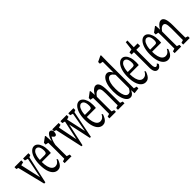

<svg xmlns="http://www.w3.org/2000/svg" viewBox="206 -2147 3398 3398"><g transform="rotate(-45 1904.5 -448.0)"><path d="M160.2 0 17.6 -577.6H88.4L195.8 -95.7H180.7L185.1 -114.3L279.3 -577.6H318.4L189.9 0ZM-5.9 -530.8V-577.6H164.1V-530.8L80.1 -509.8H62.5ZM209 -530.8V-577.6H343.3V-530.8L293.5 -509.8H278.3Z M502 4.4Q452.6 4.4 415.5 -30.8Q378.4 -65.9 358.4 -131.6Q338.4 -197.3 338.4 -290Q338.4 -382.3 360.1 -451.7Q381.8 -521 418.9 -559.3Q456.1 -597.7 499.5 -597.7Q537.1 -597.7 566.7 -569.6Q596.2 -541.5 613.5 -490.7Q630.9 -439.9 630.9 -366.7Q630.9 -346.7 629.2 -329.1Q627.4 -311.5 627 -299.8H365.2V-350.1H526.9Q555.2 -350.1 564 -367.9Q572.8 -385.7 572.8 -412.6Q572.8 -454.1 564 -482.9Q555.2 -511.7 538.6 -526.6Q522 -541.5 499.5 -541.5Q475.6 -541.5 452.9 -518.3Q430.2 -495.1 415 -443.4Q399.9 -391.6 399.9 -304.2Q399.9 -230 414.1 -178.2Q428.2 -126.5 454.6 -100.3Q481 -74.2 517.6 -74.2Q550.8 -74.2 575.9 -93Q601.1 -111.8 621.6 -151.9L636.7 -131.8Q622.6 -90.8 604.7 -60.3Q586.9 -29.8 562.3 -12.7Q537.6 4.4 502 4.4Z M672.4 0V-43.5L749 -67.4H766.6L843.3 -43.5V0ZM721.7 0Q722.7 -27.3 722.9 -72.8Q723.1 -118.2 723.6 -166.5Q724.1 -214.8 724.1 -252.4V-310.1Q724.1 -343.3 723.6 -367.9Q723.1 -392.6 722.7 -414.3Q722.2 -436 721.7 -460L666.5 -470.7V-512.7L764.6 -585.9L775.4 -574.2L784.2 -424.3V-421.9V-252.4Q784.2 -214.8 784.4 -166.5Q784.7 -118.2 785.2 -73.2Q785.6 -28.3 786.6 0ZM782.2 -334 772.5 -416H779.8Q790.5 -470.2 807.6 -507.6Q824.7 -544.9 844.7 -565.4Q864.7 -585.9 884.8 -585.9Q900.4 -585.9 914.6 -573.7Q928.7 -561.5 934.6 -541.5Q934.6 -500 925 -477.1Q915.5 -454.1 894 -454.1Q882.3 -454.1 871.8 -461.7Q861.3 -469.2 850.6 -484.4L831.5 -512.7L866.2 -523.4Q833.5 -494.1 813.7 -448.2Q793.9 -402.3 782.2 -334Z M1093.8 0 966.8 -577.6H1033.7L1125.5 -114.3H1111.3L1114.3 -131.8L1210.4 -577.6H1234.4L1335.4 -115.2H1321.8L1325.2 -131.8L1405.3 -577.6H1445.3L1329.6 0H1303.7L1205.1 -458.5H1219.2L1216.3 -442.4L1119.6 0ZM939.5 -530.8V-577.6H1100.1V-530.8L1023.4 -509.8H1009.3ZM1144.5 -530.8V-577.6H1300.3V-530.8L1233.4 -509.8H1218.8ZM1341.8 -530.8V-577.6H1470.2V-530.8L1420.4 -509.8H1406.7Z M1628.9 4.4Q1579.6 4.4 1542.5 -30.8Q1505.4 -65.9 1485.4 -131.6Q1465.3 -197.3 1465.3 -290Q1465.3 -382.3 1487.1 -451.7Q1508.8 -521 1545.9 -559.3Q1583 -597.7 1626.5 -597.7Q1664.1 -597.7 1693.6 -569.6Q1723.1 -541.5 1740.5 -490.7Q1757.8 -439.9 1757.8 -366.7Q1757.8 -346.7 1756.1 -329.1Q1754.4 -311.5 1753.9 -299.8H1492.2V-350.1H1653.8Q1682.1 -350.1 1690.9 -367.9Q1699.7 -385.7 1699.7 -412.6Q1699.7 -454.1 1690.9 -482.9Q1682.1 -511.7 1665.5 -526.6Q1648.9 -541.5 1626.5 -541.5Q1602.5 -541.5 1579.8 -518.3Q1557.1 -495.1 1542 -443.4Q1526.9 -391.6 1526.9 -304.2Q1526.9 -230 1541 -178.2Q1555.2 -126.5 1581.5 -100.3Q1607.9 -74.2 1644.5 -74.2Q1677.7 -74.2 1702.9 -93Q1728 -111.8 1748.5 -151.9L1763.7 -131.8Q1749.5 -90.8 1731.7 -60.3Q1713.9 -29.8 1689.2 -12.7Q1664.6 4.4 1628.9 4.4Z M1792.5 0V-43.5L1869.1 -67.4H1885.3L1956.1 -43.5V0ZM1844.2 0Q1845.2 -27.3 1845.5 -72.8Q1845.7 -118.2 1846.2 -166.5Q1846.7 -214.8 1846.7 -252.4V-310.1Q1846.7 -343.3 1846.2 -367.9Q1845.7 -392.6 1845.5 -414.3Q1845.2 -436 1844.2 -460L1788.6 -470.7V-512.7L1886.7 -585.9L1897.5 -574.2L1905.8 -435.1V-433.1V-252.4Q1905.8 -214.8 1906.2 -166.5Q1906.7 -118.2 1907.2 -73.2Q1907.7 -28.3 1908.2 0ZM2006.8 0V-43.5L2083.5 -67.4H2099.1L2169.9 -43.5V0ZM2058.6 0Q2059.6 -22 2059.6 -54.7Q2059.6 -72.3 2059.6 -72.3Q2059.1 -75.2 2059.1 -102.1Q2059.1 -132.8 2059.6 -165.5Q2060.1 -198.2 2060.1 -252.4V-354Q2060.1 -436.5 2046.4 -467.8Q2032.7 -499 2002 -499Q1985.4 -499 1969 -490.7Q1952.6 -482.4 1935.5 -464.6Q1918.5 -446.8 1899.4 -416.5L1890.1 -462.4H1896Q1913.6 -498 1935.5 -525.6Q1957.5 -553.2 1981.7 -569.6Q2005.9 -585.9 2029.3 -585.9Q2075.2 -585.9 2097.2 -533.7Q2119.1 -481.4 2119.1 -364.3V-252.4Q2119.1 -213.9 2119.6 -165.3Q2120.1 -116.7 2120.6 -72.5Q2121.1 -28.3 2121.6 0Z M2319.3 4.4Q2275.9 4.4 2243.7 -33.2Q2211.4 -70.8 2193.6 -137.5Q2175.8 -204.1 2175.8 -291.5Q2175.8 -383.8 2195.1 -452.4Q2214.4 -521 2248.5 -559.3Q2282.7 -597.7 2325.2 -597.7Q2343.8 -597.7 2360.6 -588.9Q2377.4 -580.1 2393.8 -558.8Q2410.2 -537.6 2426.8 -501H2437.5L2430.2 -443.4Q2400.4 -493.2 2378.2 -511.2Q2356 -529.3 2335.9 -529.3Q2309.1 -529.3 2287.4 -504.6Q2265.6 -480 2252 -428Q2238.3 -376 2238.3 -293.9Q2238.3 -215.8 2251.2 -165Q2264.2 -114.3 2286.1 -89.6Q2308.1 -64.9 2336.4 -64.9Q2363.3 -64.9 2384 -87.2Q2404.8 -109.4 2428.2 -162.6L2435.1 -106H2426.8Q2414.1 -70.8 2398.2 -46.1Q2382.3 -21.5 2363.3 -8.5Q2344.2 4.4 2319.3 4.4ZM2422.4 0 2415 -121.6V-124V-476.1L2417.5 -490.7V-791L2357.4 -803.2V-846.7L2467.3 -899.9L2477.5 -890.6L2475.1 -719.2V-69.8L2530.8 -55.7V-12.7Z M2702.1 4.4Q2652.8 4.4 2615.7 -30.8Q2578.6 -65.9 2558.6 -131.6Q2538.6 -197.3 2538.6 -290Q2538.6 -382.3 2560.3 -451.7Q2582 -521 2619.1 -559.3Q2656.2 -597.7 2699.7 -597.7Q2737.3 -597.7 2766.8 -569.6Q2796.4 -541.5 2813.7 -490.7Q2831.1 -439.9 2831.1 -366.7Q2831.1 -346.7 2829.3 -329.1Q2827.6 -311.5 2827.1 -299.8H2565.4V-350.1H2727.1Q2755.4 -350.1 2764.2 -367.9Q2772.9 -385.7 2772.9 -412.6Q2772.9 -454.1 2764.2 -482.9Q2755.4 -511.7 2738.8 -526.6Q2722.2 -541.5 2699.7 -541.5Q2675.8 -541.5 2653.1 -518.3Q2630.4 -495.1 2615.2 -443.4Q2600.1 -391.6 2600.1 -304.2Q2600.1 -230 2614.3 -178.2Q2628.4 -126.5 2654.8 -100.3Q2681.2 -74.2 2717.8 -74.2Q2751 -74.2 2776.1 -93Q2801.3 -111.8 2821.8 -151.9L2836.9 -131.8Q2822.8 -90.8 2804.9 -60.3Q2787.1 -29.8 2762.5 -12.7Q2737.8 4.4 2702.1 4.4Z M2957.5 -521.5V-585H3083.5V-521.5ZM3007.3 0Q2970.7 0 2948.7 -33.4Q2926.8 -66.9 2926.8 -136.7Q2926.8 -159.2 2927 -181.2Q2927.2 -203.1 2927.2 -238.3V-521.5H2869.1V-574.2L2957.5 -592.3L2927.2 -552.7L2950.7 -748.5H2992.7L2987.3 -561V-537.6V-149.9Q2987.3 -104 2998.3 -82.8Q3009.3 -61.5 3026.9 -61.5Q3038.6 -61.5 3049.8 -70.3Q3061 -79.1 3073.2 -94.2L3090.8 -63.5Q3081.5 -43.5 3068.6 -28.8Q3055.7 -14.2 3040.8 -7.1Q3025.9 0 3007.3 0Z M3262.2 4.4Q3212.9 4.4 3175.8 -30.8Q3138.7 -65.9 3118.7 -131.6Q3098.6 -197.3 3098.6 -290Q3098.6 -382.3 3120.4 -451.7Q3142.1 -521 3179.2 -559.3Q3216.3 -597.7 3259.8 -597.7Q3297.4 -597.7 3326.9 -569.6Q3356.4 -541.5 3373.8 -490.7Q3391.1 -439.9 3391.1 -366.7Q3391.1 -346.7 3389.4 -329.1Q3387.7 -311.5 3387.2 -299.8H3125.5V-350.1H3287.1Q3315.4 -350.1 3324.2 -367.9Q3333 -385.7 3333 -412.6Q3333 -454.1 3324.2 -482.9Q3315.4 -511.7 3298.8 -526.6Q3282.2 -541.5 3259.8 -541.5Q3235.8 -541.5 3213.1 -518.3Q3190.4 -495.1 3175.3 -443.4Q3160.2 -391.6 3160.2 -304.2Q3160.2 -230 3174.3 -178.2Q3188.5 -126.5 3214.8 -100.3Q3241.2 -74.2 3277.8 -74.2Q3311 -74.2 3336.2 -93Q3361.3 -111.8 3381.8 -151.9L3397 -131.8Q3382.8 -90.8 3365 -60.3Q3347.2 -29.8 3322.5 -12.7Q3297.9 4.4 3262.2 4.4Z M3425.8 0V-43.5L3502.4 -67.4H3518.6L3589.4 -43.5V0ZM3477.5 0Q3478.5 -27.3 3478.8 -72.8Q3479 -118.2 3479.5 -166.5Q3480 -214.8 3480 -252.4V-310.1Q3480 -343.3 3479.5 -367.9Q3479 -392.6 3478.8 -414.3Q3478.5 -436 3477.5 -460L3421.9 -470.7V-512.7L3520 -585.9L3530.8 -574.2L3539.1 -435.1V-433.1V-252.4Q3539.1 -214.8 3539.6 -166.5Q3540 -118.2 3540.5 -73.2Q3541 -28.3 3541.5 0ZM3640.1 0V-43.5L3716.8 -67.4H3732.4L3803.2 -43.5V0ZM3691.9 0Q3692.9 -22 3692.9 -54.7Q3692.9 -72.3 3692.9 -72.3Q3692.4 -75.2 3692.4 -102.1Q3692.4 -132.8 3692.9 -165.5Q3693.4 -198.2 3693.4 -252.4V-354Q3693.4 -436.5 3679.7 -467.8Q3666 -499 3635.3 -499Q3618.7 -499 3602.3 -490.7Q3585.9 -482.4 3568.8 -464.6Q3551.8 -446.8 3532.7 -416.5L3523.4 -462.4H3529.3Q3546.9 -498 3568.8 -525.6Q3590.8 -553.2 3615 -569.6Q3639.2 -585.9 3662.6 -585.9Q3708.5 -585.9 3730.5 -533.7Q3752.4 -481.4 3752.4 -364.3V-252.4Q3752.4 -213.9 3752.9 -165.3Q3753.4 -116.7 3753.9 -72.5Q3754.4 -28.3 3754.9 0Z"/></g></svg>

Font: Scarab Serif
Style: Condensed
Weight: 400
Designer: John Roberts
Foundry: Scarab
Version: 1.0